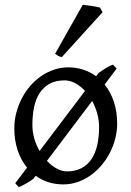

<svg xmlns="http://www.w3.org/2000/svg" viewBox="-20 -747 543 793"><path d="M389.2 -222.2Q389.2 -251.5 381.3 -279.1Q373.5 -306.6 360.8 -330.1L173.8 -82.5Q193.4 -62 214.8 -50.5Q236.3 -39.1 255.9 -39.1Q290.5 -39.1 315.7 -52Q340.8 -64.9 357.2 -88.9Q373.5 -112.8 381.3 -146.5Q389.2 -180.2 389.2 -222.2ZM113.8 -231Q113.8 -201.2 121.8 -174.1Q129.9 -147 143.6 -123.5L331.1 -371.6Q312 -392.1 290.3 -403.6Q268.6 -415 247.1 -415Q210 -415 184.6 -400.9Q159.2 -386.7 143.3 -362.1Q127.4 -337.4 120.6 -303.7Q113.8 -270 113.8 -231ZM461.9 -463.9 412.1 -397.9Q437 -367.2 450.4 -326.2Q463.9 -285.2 463.9 -236.8Q463.9 -204.1 455.6 -172.9Q447.3 -141.6 432.6 -113.8Q418 -85.9 397.5 -62.3Q377 -38.6 352.3 -21.5Q327.6 -4.4 299.8 5.1Q272 14.6 242.2 14.6Q208.5 14.6 179.7 5.4Q150.9 -3.9 127.4 -21L118.2 -8.8Q113.8 -4.9 105.7 0.2Q97.7 5.4 88.9 10.5Q80.1 15.6 71.5 19.8Q63 23.9 57.1 25.9L43 9.8L91.8 -54.7Q66.4 -85.4 52.7 -126.7Q39.1 -168 39.1 -216.8Q39.1 -249 47.1 -280.3Q55.2 -311.5 69.6 -339.6Q84 -367.7 104.2 -391.4Q124.5 -415 149.2 -432.1Q173.8 -449.2 202.4 -459Q231 -468.8 261.2 -468.8Q294.9 -468.8 324 -459.2Q353 -449.7 377 -432.1L387.2 -445.8Q393.6 -450.2 401.1 -455.3Q408.7 -460.4 416.5 -465.3Q424.3 -470.2 432.1 -474.1Q439.9 -478 446.8 -480ZM235.4 -511.2Q226.6 -512.7 219.7 -516.6Q212.9 -520.5 207.5 -524.9L321.8 -727.1Q327.6 -726.6 337.2 -725.3Q346.7 -724.1 357.2 -722.7Q367.7 -721.2 377.4 -719.2Q387.2 -717.3 392.6 -715.8L403.8 -696.8Z"/></svg>

Font: Gentium Plus Phon
Style: Regular
Weight: 400
Designer: J. Victor Gaultney, Annie Olsen, Iska Routamaa, Becca Hirsbrunner
Foundry: SIL International
Version: Version 5.000